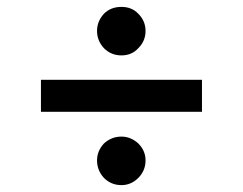

<svg xmlns="http://www.w3.org/2000/svg" viewBox="-20 -565 706 558"><path d="M99 -240V-333H567V-240ZM282 -425Q262 -447 262 -475Q262 -503 282 -525Q302 -545 333 -545Q363 -545 382 -525Q403 -504 403 -475Q403 -446 382 -425Q363 -404 333 -404Q303 -404 282 -425ZM282 -48Q262 -70 262 -99Q262 -126 282 -148Q304 -168 333 -168Q360 -168 382 -148Q403 -127 403 -99Q403 -69 382 -48Q361 -27 333 -27Q303 -27 282 -48Z"/></svg>

Font: Sinter Medium
Style: Regular
Weight: 500
Foundry: Adobe & rsms
Version: Version 1.000